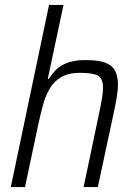

<svg xmlns="http://www.w3.org/2000/svg" viewBox="-20 -763 545 783"><path d="M24 0 180 -743H239L175 -442H180Q191 -461 208.5 -478.5Q226 -496 255 -507Q284 -518 328 -518Q379 -518 407.5 -508Q436 -498 448.5 -476Q461 -454 461 -418Q461 -398 457 -372Q453 -346 447 -318L379 0H321L385 -305Q392 -338 396 -363Q400 -388 400 -405Q400 -444 378.5 -455Q357 -466 306 -466Q260 -466 230.5 -449Q201 -432 183.5 -403Q166 -374 156 -337Q146 -300 137 -260L82 0Z"/></svg>

Font: Saira SemiCondensed Light
Style: Italic
Weight: 300
Width: 4
Italic angle: -12°
Designer: Hector Gatti with collaboration of the Omnibus-Type team
Foundry: Omnibus-Type
Version: Version 1.101